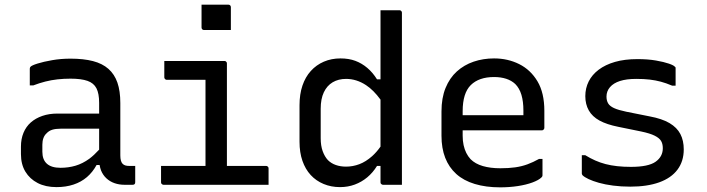

<svg xmlns="http://www.w3.org/2000/svg" viewBox="-20 -794 3040 825"><path d="M497 -351V-126Q497 -113 499.5 -104Q502 -95 507 -90Q512 -85 519 -83Q526 -81 536 -81H561V-11Q561 -5 558 -2.5Q555 0 550 0H515Q492 0 472 -7Q452 -14 437 -28Q422 -42 414 -62Q410 -73 408 -85H395Q378 -54 353.5 -33Q329 -12 296 -1Q263 10 223 10Q176 10 142 -7.5Q108 -25 89 -56.5Q70 -88 70 -132V-164Q70 -197 81 -223.5Q92 -250 112.5 -268Q133 -286 162 -296Q191 -306 227 -306H406V-352Q406 -392 394.5 -414.5Q383 -437 356 -446.5Q329 -456 283 -456Q254 -456 227 -453Q200 -450 174.5 -443.5Q149 -437 123 -427H108V-499Q108 -502 109 -504Q110 -506 111 -507Q116 -513 141.5 -521Q167 -529 204.5 -535.5Q242 -542 283 -542Q339 -542 379.5 -531.5Q420 -521 446 -498Q472 -475 484.5 -439Q497 -403 497 -351ZM162 -142Q162 -108 181.5 -90.5Q201 -73 240 -73Q274 -73 304.5 -82Q335 -91 364 -112Q384 -127 406 -151V-241H240Q219 -241 204.5 -236.5Q190 -232 180 -221Q171 -213 166.5 -200.5Q162 -188 162 -172Z M672 -81H863V-451H697Q694 -451 691.5 -452.5Q689 -454 687.5 -456.5Q686 -459 686 -462V-532H944Q948 -532 950 -530.5Q952 -529 953.5 -527Q955 -525 955 -521V-81H1123Q1127 -81 1129 -79.5Q1131 -78 1132.5 -76Q1134 -74 1134 -70V0H683Q680 0 677.5 -1.5Q675 -3 673.5 -5Q672 -7 672 -11ZM846 -774Q860 -774 874.5 -774Q889 -774 903.5 -774Q918 -774 932.5 -774Q947 -774 961 -774Q966 -774 969 -771Q972 -768 972 -763V-665Q958 -665 943.5 -665Q929 -665 914.5 -665Q900 -665 885.5 -665Q871 -665 857 -665Q852 -665 849 -668Q846 -671 846 -676Z M1443 -543Q1479 -543 1507 -532.5Q1535 -522 1558.5 -502Q1582 -482 1600 -453H1615V-750H1696Q1700 -750 1702 -748.5Q1704 -747 1705.5 -745Q1707 -743 1707 -739V0H1626Q1623 0 1620.5 -1.5Q1618 -3 1616.5 -5Q1615 -7 1615 -11V-81H1600Q1582 -52 1558 -32Q1534 -12 1504.5 -1Q1475 10 1441 10Q1403 10 1370.5 -3.5Q1338 -17 1315 -42Q1292 -67 1279.5 -103Q1267 -139 1267 -185V-342Q1267 -389 1279.5 -426Q1292 -463 1315.5 -489Q1339 -515 1371.5 -529Q1404 -543 1443 -543ZM1615 -366Q1585 -407 1553 -428Q1512 -455 1467 -455Q1434 -455 1409.5 -440.5Q1385 -426 1371.5 -397.5Q1358 -369 1358 -327V-200Q1358 -168 1366.5 -144.5Q1375 -121 1389 -106Q1403 -92 1423 -85Q1443 -78 1467 -78Q1496 -78 1524 -88.5Q1552 -99 1579 -123Q1598 -140 1615 -164Z M2103 -543Q2162 -543 2211 -518.5Q2260 -494 2289.5 -444.5Q2319 -395 2319 -318V-245Q2319 -242 2317.5 -239.5Q2316 -237 2314 -235.5Q2312 -234 2308 -234H1968V-211Q1968 -189 1972 -170.5Q1976 -152 1983.5 -137Q1991 -122 2002 -110Q2022 -90 2054.5 -80.5Q2087 -71 2130 -71Q2166 -71 2194 -75Q2222 -79 2246.5 -88Q2271 -97 2296 -111H2311V-40Q2311 -38 2310 -36Q2309 -34 2307 -32Q2295 -20 2268 -10Q2241 0 2205 5.5Q2169 11 2129 11Q2068 11 2020 -3.5Q1972 -18 1940.5 -46.5Q1909 -75 1893 -116Q1877 -157 1877 -211V-315Q1877 -373 1894.5 -416Q1912 -459 1943 -487Q1974 -515 2015 -529Q2056 -543 2103 -543ZM1968 -299H2229V-319Q2229 -358 2220.5 -386.5Q2212 -415 2194 -433Q2178 -448 2155 -455.5Q2132 -463 2103 -463Q2038 -463 2003 -428.5Q1968 -394 1968 -316Z M2691 -77Q2766 -77 2797 -99Q2828 -121 2828 -157Q2828 -176 2820.5 -188.5Q2813 -201 2793 -211Q2773 -221 2735 -229L2637 -249Q2587 -259 2556 -276Q2525 -293 2510 -319.5Q2495 -346 2495 -381Q2495 -415 2509.5 -444Q2524 -473 2552.5 -494.5Q2581 -516 2622.5 -528Q2664 -540 2719 -540Q2764 -540 2798.5 -534Q2833 -528 2854.5 -520.5Q2876 -513 2880 -507Q2882 -506 2882.5 -504.5Q2883 -503 2883 -502Q2883 -501 2883 -499V-426H2868Q2842 -437 2819.5 -443Q2797 -449 2772 -452Q2747 -455 2714 -455Q2672 -455 2644 -446Q2616 -437 2601 -419.5Q2586 -402 2586 -379Q2586 -362 2593 -350Q2600 -338 2618.5 -329.5Q2637 -321 2671 -314L2771 -294Q2825 -284 2857 -265Q2889 -246 2903.5 -218Q2918 -190 2918 -152Q2918 -101 2891 -65Q2864 -29 2812.5 -10.5Q2761 8 2688 8Q2649 8 2614.5 3.5Q2580 -1 2553.5 -8.5Q2527 -16 2509 -24.5Q2491 -33 2483 -41Q2482 -43 2481 -44.5Q2480 -46 2480 -48V-127H2495Q2516 -114 2537.5 -104.5Q2559 -95 2582 -89Q2605 -83 2632 -80Q2659 -77 2691 -77Z"/></svg>

Font: Code D OnePiece
Style: Regular
Weight: 400
Version: Version 1.085; ttfautohint (v1.8.4.7-5d5b);Nerd Fonts 3.0.2